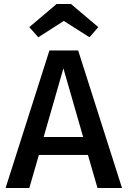

<svg xmlns="http://www.w3.org/2000/svg" viewBox="-20 -943 640 963"><path d="M175 -166 127 0H8L228 -690H372L592 0H469L421 -166ZM397 -256 298 -600 199 -256ZM473 -807 429 -756 300 -838 172 -756 127 -807 264 -923H336Z"/></svg>

Font: Fira Mono Medium
Style: Regular
Weight: 500
Designer: Carrois Corporate & Edenspiekermann AG
Foundry: Carrois Corporate GbR & Edenspiekermann AG
Version: Version 3.206